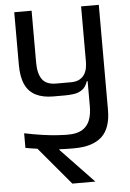

<svg xmlns="http://www.w3.org/2000/svg" viewBox="-65 -887 756 1113"><g transform="rotate(-5 313.0 -330.5)"><path d="M310 179 126 -40Q105 -43 88.5 -45.5Q72 -48 57 -51V-136Q115 -124 161.5 -117.5Q208 -111 241.5 -108.5Q275 -106 292 -106H309Q347 -106 372 -115Q397 -124 412.5 -140Q428 -156 436 -175.5Q444 -195 447 -216.5Q450 -238 450 -258V-405H445Q434 -371 412 -356Q390 -341 363.5 -337.5Q337 -334 313 -334H244Q184 -334 143 -354.5Q102 -375 81.5 -419Q61 -463 61 -534V-840H162V-536Q162 -475 185.5 -441Q209 -407 267 -407H353Q385 -407 404.5 -418.5Q424 -430 434 -447.5Q444 -465 447 -484.5Q450 -504 450 -521V-840H553V-229Q553 -122 499.5 -73Q446 -24 338 -24H319Q303 -24 287.5 -24.5Q272 -25 252 -26V-22L444 179Z"/></g></svg>

Font: Matangi SemiBold
Style: Regular
Weight: 600
Designer: Prashant Pant
Foundry: The Graphic Ant
Version: Version 3.002